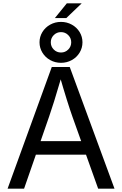

<svg xmlns="http://www.w3.org/2000/svg" viewBox="-20 -1128 730 1148"><path d="M289.6 -727.5H397L664.6 0H566.9L412.6 -431.6Q397.9 -473.1 378.9 -533.7Q359.9 -594.2 334 -684.1H351.6L341.8 -649.4Q320.3 -575.7 303.5 -522Q286.6 -468.3 273.9 -431.6L124 0H25.4ZM158.2 -284.2H531.7V-203.1H158.2ZM216.3 -875Q216.3 -908.2 233.4 -936.3Q250.5 -964.4 280 -980.7Q309.6 -997.1 344.7 -997.1Q379.9 -997.1 409.4 -980.7Q439 -964.4 456.1 -936.3Q473.1 -908.2 473.1 -875Q473.1 -841.8 456.1 -813.5Q439 -785.2 409.4 -768.8Q379.9 -752.4 344.7 -752.4Q309.6 -752.4 280 -768.8Q250.5 -785.2 233.4 -813.5Q216.3 -841.8 216.3 -875ZM405.8 -875Q405.8 -900.4 387.9 -918.2Q370.1 -936 344.7 -936Q319.3 -936 301.5 -918.2Q283.7 -900.4 283.7 -875Q283.7 -849.6 301.5 -831.8Q319.3 -814 344.7 -814Q370.1 -814 387.9 -831.8Q405.8 -849.6 405.8 -875ZM379.4 -1107.9H468.3L376.5 -1020H308.1Z"/></svg>

Font: Inter RS Variable
Style: Regular
Weight: 400
Designer: Rasmus Andersson (customised by Maria Ramos and Noel Pretorius)
Foundry: rsms
Version: Version 3.001;Glyphs 3.2.3 (3260)